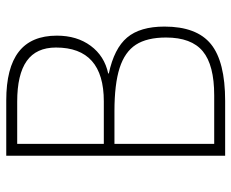

<svg xmlns="http://www.w3.org/2000/svg" viewBox="-83 -657 740 614"><g transform="rotate(-90 287.0 -350.0)"><path d="M96 -700H273Q377 -700 428.5 -660Q480 -620 480 -538Q480 -474 447.5 -430Q415 -386 359 -374V-372Q439 -355 474 -313.5Q509 -272 509 -194Q509 -91 453 -45.5Q397 0 271 0H96ZM270 -388Q442 -388 442 -541Q442 -604 399 -634.5Q356 -665 269 -665H134V-388ZM289 -35Q386 -35 430 -71.5Q474 -108 474 -189Q474 -250 451 -285.5Q428 -321 376.5 -337.5Q325 -354 238 -354H134V-35Z"/></g></svg>

Font: Sarabun Thin
Style: Regular
Weight: 250
Designer: Suppakit Chalermlarp | Katatrad Co.,Ltd.
Foundry: Cadson Demak Co.,Ltd.
Version: Version 1.000; ttfautohint (v1.6)